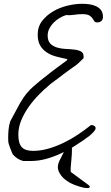

<svg xmlns="http://www.w3.org/2000/svg" viewBox="-20 -840 578 997"><path d="M433.6 116.2Q452.1 128.9 444.3 133.8Q436.5 138.7 416 134.8Q395.5 130.9 367.2 120.1Q338.9 109.4 316.9 91.3Q294.9 73.2 284.7 49.3Q274.4 25.4 288.1 -3.9Q302.7 -32.2 311.5 -50.8Q305.7 -47.9 299.8 -44.9Q260.7 -26.4 220.2 -15.1Q179.7 -3.9 137.7 -3.9Q133.8 -3.9 119.1 -3.9Q104.5 -3.9 100.6 -3.9Q68.4 -12.7 46.9 -38.1Q44.9 -41 41.5 -49.3Q38.1 -57.6 34.2 -67.9Q30.3 -78.1 27.3 -86.9Q24.4 -95.7 23.4 -100.6Q23.4 -100.6 22.9 -109.9Q22.5 -119.1 22.5 -125Q22.5 -145.5 24.4 -167Q26.4 -188.5 33.2 -210Q36.1 -214.8 43.9 -230Q51.8 -245.1 61 -261.7Q70.3 -278.3 78.1 -293.5Q85.9 -308.6 89.8 -313.5Q114.3 -356.4 151.9 -389.6Q189.5 -422.9 228.5 -452.1Q232.4 -455.1 245.6 -465.8Q258.8 -476.6 275.4 -488.3Q292 -500 305.7 -510.7L323.2 -523.4L326.2 -526.4Q328.1 -528.3 329.1 -528.3V-533.2Q299.8 -539.1 272 -546.4Q244.1 -553.7 222.7 -567.9Q201.2 -582 188.5 -604Q175.8 -626 175.8 -660.2Q175.8 -702.1 199.2 -731.9Q222.7 -761.7 257.3 -781.7Q292 -801.8 332 -811Q372.1 -820.3 406.2 -820.3Q423.8 -820.3 442.9 -817.9Q461.9 -815.4 478 -808.1Q494.1 -800.8 504.4 -787.6Q514.6 -774.4 514.6 -752Q514.6 -738.3 506.3 -731Q498 -723.6 485.4 -723.6Q473.6 -723.6 469.7 -730Q465.8 -736.3 460.4 -744.6Q455.1 -752.9 443.8 -759.8Q432.6 -766.6 407.2 -766.6Q385.7 -766.6 364.7 -763.2Q343.8 -759.8 323.2 -761.7Q306.6 -756.8 289.6 -746.6Q272.5 -736.3 258.8 -722.7Q245.1 -709 236.3 -691.9Q227.5 -674.8 227.5 -655.3Q227.5 -627.9 241.2 -613.8Q254.9 -599.6 275.9 -593.3Q296.9 -586.9 320.8 -585.9Q344.7 -585 365.7 -582.5Q386.7 -580.1 400.4 -572.8Q414.1 -565.4 414.1 -546.9V-538.1L384.8 -509.8Q379.9 -504.9 367.7 -496.6Q355.5 -488.3 341.3 -478Q327.1 -467.8 311 -455.6Q294.9 -443.4 280.8 -432.6Q266.6 -421.9 254.4 -413.1Q242.2 -404.3 237.3 -399.4Q210 -377 181.6 -348.1Q153.3 -319.3 129.4 -285.6Q105.5 -252 90.3 -215.3Q75.2 -178.7 75.2 -140.6Q75.2 -95.7 92.8 -76.2Q110.4 -56.6 151.4 -56.6Q191.4 -56.6 231.9 -68.4Q272.5 -80.1 311.5 -99.1Q350.6 -118.2 386.2 -142.1Q421.9 -166 452.1 -190.4H456.1Q463.9 -190.4 470.2 -186Q476.6 -181.6 476.6 -173.8Q476.6 -168.9 471.2 -161.6Q465.8 -154.3 459.5 -148.4Q453.1 -142.6 448.2 -137.7L443.4 -133.8Q411.1 -109.4 374 -85.9Q364.3 -79.1 353.5 -73.2V-61.5Q353.5 -40 351.1 -15.6Q348.6 8.8 347.2 29.3Q345.7 49.8 348.6 53.7Z"/></svg>

Font: Cedarville Cursive
Style: Regular
Weight: 400
Designer: Kimberly Geswein
Foundry: Kimberly Geswein
Version: Version 1.001 2010